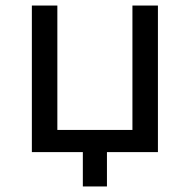

<svg xmlns="http://www.w3.org/2000/svg" viewBox="-20 -549 685 693"><path d="M458 -529V-80H187V-529H95V0H279V124H366V0H550V-529Z"/></svg>

Font: Montserrat-Alt1 Med
Style: Regular
Weight: 500
Designer: Differentunic
Foundry: Differentunic
Version: Version 7.222